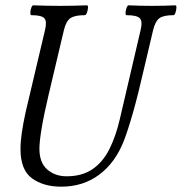

<svg xmlns="http://www.w3.org/2000/svg" viewBox="-20 -688 683 721"><path d="M210 13Q143 13 100 -18.5Q57 -50 57 -128Q57 -157 62 -190.5Q67 -224 76 -266L149 -575Q157 -608 146.5 -619.5Q136 -631 98 -631Q94 -631 94 -640.5Q94 -650 97.5 -659Q101 -668 105 -668Q131 -667 156 -666.5Q181 -666 206 -666Q231 -666 256 -666.5Q281 -667 306 -668Q311 -668 310.5 -659Q310 -650 306.5 -640.5Q303 -631 298 -631Q260 -631 244 -619.5Q228 -608 220 -575L163 -334Q145 -258 136.5 -207Q128 -156 128 -130Q128 -77 157.5 -51.5Q187 -26 230 -26Q288 -26 327 -52.5Q366 -79 390.5 -127.5Q415 -176 430 -241L508 -575Q516 -608 505 -619.5Q494 -631 455 -631Q451 -631 451.5 -640.5Q452 -650 455.5 -659Q459 -668 463 -668Q486 -667 507.5 -666.5Q529 -666 551 -666Q573 -666 594.5 -666.5Q616 -667 638 -668Q643 -668 642.5 -659Q642 -650 639 -640.5Q636 -631 631 -631Q594 -631 578.5 -619.5Q563 -608 555 -575L521 -431Q499 -334 479.5 -265.5Q460 -197 445 -159Q413 -77 352.5 -32Q292 13 210 13Z"/></svg>

Font: Junicode Two Beta Condensed
Style: Italic
Weight: 400
Width: 3
Italic angle: -9°
Version: Version 1.053; ttfautohint (v1.8.4)